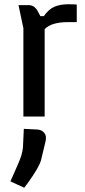

<svg xmlns="http://www.w3.org/2000/svg" viewBox="-20 -548 401 903"><path d="M194 118 173 205Q165 237 112 311L94 335L29 305Q73 208 80 184.5Q87 161 88 144L92 58L153 61Q174 62 185 73.5Q196 85 196 98Q196 111 194 118ZM114 -524Q141 -524 156 -498L170 -472H186Q209 -505 236.5 -516.5Q264 -528 300.5 -528Q337 -528 341 -526V-444H300Q222 -444 190 -411V0H90V-415L67 -524Z"/></svg>

Font: Voces
Style: Regular
Weight: 400
Designer: Ana Paula Megda, Pablo Ugerman
Foundry: Ana Paula Megda, Pablo Ugerman
Version: Version 1.003